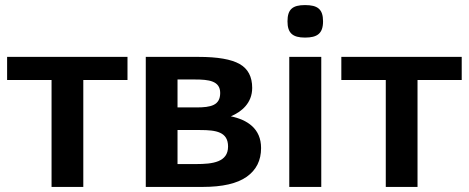

<svg xmlns="http://www.w3.org/2000/svg" viewBox="-20 -736 1846 756"><path d="M482 -421V-512H8V-421H183V0H308V-421Z M889 -278C931.3 -295.9 973 -330.1 973 -390C973 -434 956.5 -465.3 923.5 -484C890.5 -502.7 836.7 -512 762 -512H554V0H778C856 0 913.8 -13.3 951.5 -40C989.2 -66.7 1008 -104.3 1008 -153C1008 -229.8 953.9 -264.3 889 -278ZM753 -313H679V-423H748C801.5 -423 847 -417.8 847 -370C847 -321 810.3 -313 753 -313ZM752 -90H679V-224H768C831.4 -224 878 -216.5 878 -159C878 -97.5 817.7 -90 752 -90Z M1181 -716C1132.2 -716 1112 -699.4 1112 -652C1112 -606.2 1131.9 -588 1181 -588C1229 -588 1252 -603.8 1252 -652C1252 -700.3 1230.2 -716 1181 -716ZM1119 0H1245V-512H1119Z M1798 -421V-512H1324V-421H1499V0H1624V-421Z"/></svg>

Font: Fog Sans
Style: Bold
Weight: 700
Foundry: Intel Corporation
Version: Version 1.00